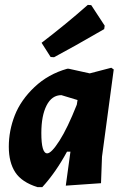

<svg xmlns="http://www.w3.org/2000/svg" viewBox="-20 -755 511 785"><path d="M339 -735 353 -734 408 -650 406 -636Q271 -558 201 -521L187 -522L150 -580Q252 -658 339 -735ZM255 -474H261L347 -455L435 -478L445 -471L397 -114L393 -6L249 4L268 -135H254Q208 -50 153 10H133Q69 -10 42.5 -50.5Q16 -91 16 -155Q16 -221 40.5 -283.5Q65 -346 121 -399Q177 -452 255 -474ZM149 -211Q149 -128 173 -128Q190 -128 223 -179.5Q256 -231 294 -327L297 -346L231 -366Q192 -366 170.5 -324Q149 -282 149 -211Z"/></svg>

Font: Alegreya Sans ExtraBold
Style: Italic
Weight: 800
Italic angle: -7°
Designer: Juan Pablo del Peral
Foundry: Huerta Tipografica
Version: Version 2.007